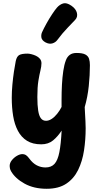

<svg xmlns="http://www.w3.org/2000/svg" viewBox="-20 -882 623 1192"><path d="M77.7 -502.6Q83.8 -531.2 99.3 -540.2Q114.8 -549.1 151.2 -549.1Q160.2 -549.1 174.4 -545.7Q188.7 -542.3 203.3 -535.6Q218 -528.8 227.7 -517.2Q237.4 -505.6 237.4 -489.1Q237.4 -470.2 231.1 -444.8Q224.7 -419.3 218.3 -380.2Q211.9 -341 211.9 -280Q211.9 -228 217.1 -195.3Q222.3 -162.6 234.1 -147.3Q245.8 -132.1 265.7 -132.1Q283 -132.1 300.8 -143.7Q318.7 -155.3 334.7 -175.3Q350.8 -195.3 362.2 -218V-263Q362.2 -310 364.6 -356.1Q367 -402.1 372.9 -441.7Q378.8 -481.2 388.8 -507.2Q396.8 -529.2 412.9 -541.2Q429 -553.2 454.8 -553.2Q492 -553.2 509.7 -543.7Q527.3 -534.2 532.8 -517.2Q538.2 -500.2 538.2 -477.2Q538.2 -416.2 531.1 -347.6Q523.9 -279 505.9 -217Q506.9 -196 508.1 -174Q509.2 -152 510.5 -130Q511.8 -108 511.8 -86Q511.8 -15 501.6 52Q491.4 119 465.1 173Q438.7 227 391.3 258.5Q344 290 269.7 290Q190.4 290 132.6 258.1Q74.8 226.1 49.1 181.8Q43 170.9 41.5 162.3Q40 153.7 40 148.7Q40 129.4 53.5 112.7Q67 95.9 85.3 85.3Q103.6 74.8 118.2 74.8Q132.2 74.8 142.2 81.8Q152.2 88.8 162.2 102.8Q183.3 131.6 208.7 144.6Q234.1 157.6 262.1 157.6Q298.3 157.6 318.4 135.5Q338.6 113.4 348.5 62.9Q358.4 12.3 362.7 -71.4Q338.7 -34.4 309.3 -10.2Q279.9 14 235.9 14Q182.8 14 147.5 -8Q112.2 -30 91.2 -69.8Q70.2 -109.6 61.6 -162.1Q53 -214.7 53 -275Q53 -314 56.9 -356.4Q60.8 -398.9 66.5 -437.2Q72.2 -475.6 77.7 -502.6ZM335.8 -633.6Q324.7 -618.6 305.2 -612.6Q285.8 -606.6 262 -619.1Q239.7 -631.8 237 -648.9Q234.3 -666.1 240.6 -680.9Q252 -706.2 268.7 -736.2Q285.3 -766.2 303.2 -793.2Q321 -820.2 333.6 -834.8Q351.3 -854.6 372.5 -860.7Q393.7 -866.9 423.2 -846.6Q451.4 -827.2 457.5 -801.9Q463.6 -776.6 446.6 -758.6Q434.2 -745 400.9 -710.8Q367.7 -676.6 335.8 -633.6Z"/></svg>

Font: Playpen Sans Deva
Style: Regular
Weight: 400
Designer: Pooja Saxena, Gunjan Panchal, Laura Meseguer, Veronika Burian, José Scaglione
Foundry: TypeTogether
Version: Version 2.000